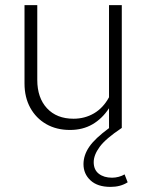

<svg xmlns="http://www.w3.org/2000/svg" viewBox="-20 -501 575 752"><path d="M413 231Q362 231 334.5 205.5Q307 180 307 142Q307 107 329.5 74Q352 41 408 0H407V-77Q380 -36 342 -14Q304 8 254 8Q201 8 161 -15Q121 -38 98.5 -79Q76 -120 76 -174V-481H126V-188Q126 -118 164 -77Q202 -36 268 -36Q312 -36 348 -57Q384 -78 407 -120V-481H457V0Q394 42 370.5 74Q347 106 347 134Q347 164 367 179.5Q387 195 419 195Q432 195 445 191.5Q458 188 468 182L480 213Q452 231 413 231Z"/></svg>

Font: Red Hat Text VF
Style: Regular
Weight: 300
Designer: Pentagram, MCKL
Foundry: Pentagram, MCKL
Version: Version 1.023